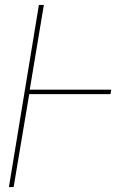

<svg xmlns="http://www.w3.org/2000/svg" viewBox="-20 -755 540 775"><path d="M16 0 137 -735H157L100 -393H429L426 -375H98L35 0Z"/></svg>

Font: Iosevka SS04 Thin
Style: Italic
Weight: 100
Italic angle: -9°
Monospace: yes
Designer: Belleve Invis
Foundry: Belleve Invis
Version: Version 19.0.0; ttfautohint (v1.8.4)